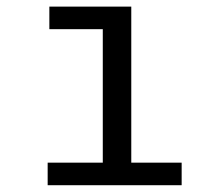

<svg xmlns="http://www.w3.org/2000/svg" viewBox="-20 -546 640 566"><path d="M367 -526.5V-66.5H515.5V0H120.5V-66.5H283V-460H125.5V-526.5Z"/></svg>

Font: Fira Code Light
Style: Regular
Weight: 400
Monospace: yes
Version: Version 5.002